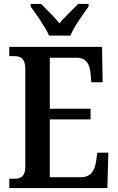

<svg xmlns="http://www.w3.org/2000/svg" viewBox="-20 -951 598 971"><path d="M228 -771H336C354 -816 401 -880 428 -918V-931H375C349 -903 307 -866 281 -833C255 -866 214 -903 188 -931H135V-918C162 -880 209 -816 228 -771ZM27 0H523L528 -179H472L466 -135C460 -91 440 -55 391 -55H232V-347H438V-401H232V-659H368C417 -659 434 -626 438 -579L442 -535H499L496 -714H27V-667H52C82 -667 108 -659 108 -601V-108C108 -60 86 -47 53 -47H27Z"/></svg>

Font: Noto Serif Myanmar Condensed SemiBold
Style: Regular
Weight: 600
Width: 3
Designer: Ben Mitchell and the Monotype Design Team
Foundry: Monotype Imaging Inc.
Version: Version 2.106